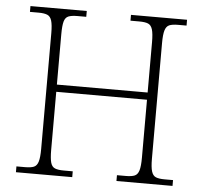

<svg xmlns="http://www.w3.org/2000/svg" viewBox="-51 -768 871 822"><g transform="rotate(5 384.0 -357.0)"><path d="M47 0V-25H84Q109 -25 122 -30.5Q135 -36 140.5 -54Q146 -72 146 -109V-606Q146 -642 140.5 -660Q135 -678 121.5 -683.5Q108 -689 84 -689H47V-714H289V-689H251Q226 -689 212.5 -683.5Q199 -678 194 -660Q189 -642 189 -605V-389H579V-605Q579 -642 573.5 -660Q568 -678 555 -683.5Q542 -689 517 -689H479V-714H720V-689H684Q659 -689 646 -683.5Q633 -678 627.5 -660Q622 -642 622 -605V-108Q622 -72 627.5 -54Q633 -36 646 -30.5Q659 -25 684 -25H720V0H479V-25H517Q542 -25 555 -30.5Q568 -36 573.5 -54Q579 -72 579 -109V-358H189V-109Q189 -72 194 -54Q199 -36 212.5 -30.5Q226 -25 251 -25H289V0Z"/></g></svg>

Font: Noto Serif Hentaigana ExtraLight
Style: Regular
Weight: 200
Designer: Kazuhiro Yamada
Foundry: nipponia
Version: Version 1.000